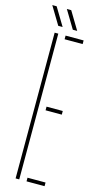

<svg xmlns="http://www.w3.org/2000/svg" viewBox="-142 -978 527 1018"><g transform="rotate(15 122.0 -469.0)"><path d="M60 0V-800H80V0ZM120 0V-20H219V0ZM120 -390V-410H209V-390ZM120 -780V-800H219V-780ZM69 -840 10 -938H34L93 -840ZM149 -840 90 -938H114L173 -840Z"/></g></svg>

Font: Big Shoulders Stencil Display SC Thin
Style: Regular
Weight: 100
Designer: Patric King
Foundry: XO Type Co
Version: Version 2.001